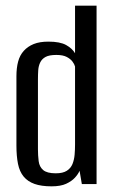

<svg xmlns="http://www.w3.org/2000/svg" viewBox="-20 -650 409 678"><path d="M162 8Q126 8 102 -0.5Q78 -9 63.5 -26.5Q49 -44 43.5 -71.5Q38 -99 38 -136V-381Q38 -410 44 -432.5Q50 -455 64 -470.5Q78 -486 99 -494.5Q120 -503 151 -503Q192 -503 213.5 -491Q235 -479 245 -462V-630H321V0H269L261 -47Q256 -35 244.5 -22.5Q233 -10 213.5 -1Q194 8 162 8ZM177 -38Q202 -38 216 -47Q230 -56 236 -71Q242 -86 243.5 -104Q245 -122 245 -140V-415Q243 -423 236 -432.5Q229 -442 215.5 -449Q202 -456 179 -456Q154 -456 141 -449Q128 -442 122 -429.5Q116 -417 115 -402Q114 -387 114 -370V-123Q114 -101 116.5 -81Q119 -61 132.5 -49.5Q146 -38 177 -38Z"/></svg>

Font: Alumni Sans Medium
Style: Regular
Weight: 500
Designer: Robert E. Leuschke
Foundry: Robert E. Leuschke
Version: Version 1.018